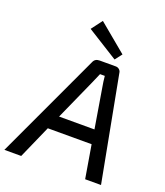

<svg xmlns="http://www.w3.org/2000/svg" viewBox="-195 -1027 980 1137"><g transform="rotate(20 295.5 -458.5)"><path d="M398 -726 203 -848 255 -917 432 -770ZM442 -208H166L74 0H-32L278 -665Q288 -690 317 -690H419Q432 -690 441.5 -681.5Q451 -673 452 -661L577 0H477ZM428 -296 385 -555Q381 -575 377 -615H347L321 -555L205 -296Z"/></g></svg>

Font: Exo 2.0 Medium
Style: Italic
Weight: 500
Italic angle: -8°
Designer: Natanael Gama
Version: Version 1.001;PS 001.001;hotconv 1.0.70;makeotf.lib2.5.58329